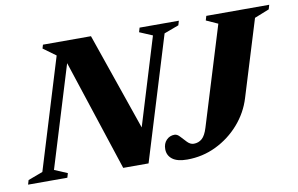

<svg xmlns="http://www.w3.org/2000/svg" viewBox="-105 -804 1476 951"><g transform="rotate(-10 632.5 -328.0)"><path d="M171 -22 164.5 0H-33L-26.5 -22L47.5 -49.5L217.5 -605.5L154.5 -651.5L160 -670H401.5L570.5 -181.5L704.5 -620.5L639.5 -648L646 -670H843.5L837 -648L763 -620.5L573 0H445.5L262 -559L106 -49.5ZM1100 -236Q1078.5 -165 1028.8 -108.2Q979 -51.5 911 -18.5Q843 14.5 765.5 14.5Q715.5 14.5 691 -4.5Q666.5 -23.5 666.5 -55Q666.5 -83 683 -100.2Q699.5 -117.5 724 -117.5Q737.5 -117.5 750.8 -102.5Q764 -87.5 779 -72.2Q794 -57 811 -57Q835 -57 852.2 -72Q869.5 -87 881 -125L1033.5 -621.5L975 -648L981.5 -670H1298L1291.5 -648L1217.5 -618.5Z"/></g></svg>

Font: Newsreader 16pt ExtraBold
Style: Italic
Weight: 800
Italic angle: -17°
Designer: Hugues Gentile
Foundry: Production Type
Version: Version 1.003; ttfautohint (v1.8.3)